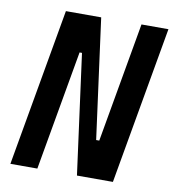

<svg xmlns="http://www.w3.org/2000/svg" viewBox="-79 -763 753 832"><g transform="rotate(10 297.5 -346.5)"><path d="M314.9 0 244.1 -527.3H233.4L140.6 0H22L144 -693.4H299.3L370.1 -166H383.8L476.6 -693.4H595.2L473.1 0Z"/></g></svg>

Font: CaskaydiaCove NFP SemiBold
Style: Italic
Weight: 600
Italic angle: -10°
Designer: Aaron Bell
Foundry: Saja Typeworks
Version: Version 2111.001; VTT 6.35;Nerd Fonts 3.1.1